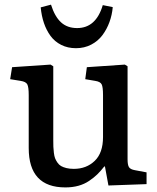

<svg xmlns="http://www.w3.org/2000/svg" viewBox="-20 -795 680 829"><path d="M308.1 -586.9Q272.5 -586.9 244.4 -601.1Q216.3 -615.2 198.2 -639.9Q180.2 -664.6 169.7 -695.6Q159.2 -726.6 155.8 -763.2L200.2 -774.9Q216.3 -723.6 243.4 -698.7Q270.5 -673.8 313 -673.8Q394.5 -673.8 423.8 -772.9L466.8 -764.2Q463.9 -730.5 452.6 -699.7Q441.4 -668.9 422.4 -643.3Q403.3 -617.7 373.8 -602.3Q344.2 -586.9 308.1 -586.9ZM262.2 14.2Q104 14.2 104 -155.8V-384.8Q104 -418.9 97.9 -430.7Q91.8 -442.4 68.8 -445.8L23.9 -453.1L32.2 -504.9L198.2 -516.1L210 -508.8V-189.9Q210 -171.9 210.4 -161.1Q210.9 -150.4 212.6 -135.5Q214.4 -120.6 217.8 -111.8Q221.2 -103 227.8 -93.3Q234.4 -83.5 243.7 -78.1Q252.9 -72.8 266.8 -69.3Q280.8 -65.9 298.8 -65.9Q353 -65.9 388.9 -100.3Q424.8 -134.8 424.8 -203.1V-384.8Q424.8 -419.4 418.9 -430.9Q413.1 -442.4 391.1 -445.8L348.1 -453.1L355 -504.9L519 -516.1L530.8 -508.8V-106.9Q530.8 -83 536.9 -73.2Q543 -63.5 563 -60.1L612.8 -50.8V0L448.2 5.9L433.1 -76.2H430.2Q414.6 -56.2 399.9 -42Q385.3 -27.8 364.7 -13.9Q344.2 0 318.6 7.1Q293 14.2 262.2 14.2Z"/></svg>

Font: Literata Book Medium
Style: Regular
Weight: 500
Designer: Latin by Veronika Burian and Jose Scaglione. Greek by Irene Vlachou. Cyrillic by Vera Evstafieva
Foundry: TypeTogether
Version: Version 2.003;PS 002.003;hotconv 1.0.88;makeotf.lib2.5.64775